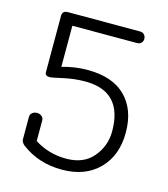

<svg xmlns="http://www.w3.org/2000/svg" viewBox="-95 -449 657 753"><g transform="rotate(15 234.0 -72.5)"><path d="M101 62V146Q159 183 230 183Q301 183 339 137.5Q377 92 377 33Q377 -129 225 -129Q181 -129 136.5 -119Q92 -109 86 -109Q66 -109 66 -124V-353Q66 -374 89 -374H382Q392 -374 398.5 -367Q405 -360 405 -350Q405 -340 398.5 -333.5Q392 -327 382 -327H119V-160Q169 -175 223 -175Q324 -175 377 -122Q430 -69 430 24Q430 117 374.5 173Q319 229 224.5 229Q130 229 60 176Q47 165 47 154V62Q47 52 55 45.5Q63 39 74 39Q85 39 93 45.5Q101 52 101 62Z"/></g></svg>

Font: Flamenco
Style: Regular
Weight: 400
Designer: Luciano Vergara
Foundry: Luciano Vergara
Version: Version 1.003